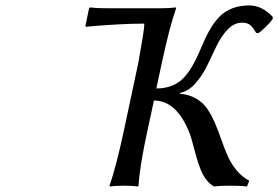

<svg xmlns="http://www.w3.org/2000/svg" viewBox="-20 -678 1016 701"><path d="M432.1 -200.2 484.9 -448.2Q506.8 -568.8 506.8 -587.9V-591.8Q463.9 -591.8 410.4 -588.9Q356.9 -585.9 325.2 -583L293 -580.1L292 -584Q303.7 -638.2 305.2 -647.9L308.1 -650.9Q331.1 -647.9 367.2 -647.9H569.8Q585 -647.9 598.1 -648.7Q611.3 -649.4 616.7 -650.4L622.1 -650.9L623 -647.9Q598.6 -578.6 570.8 -448.2L550.8 -355Q582.5 -355 607.9 -365.2Q633.3 -375.5 649.9 -393.1Q666.5 -410.6 680.2 -433.6Q693.8 -456.5 704.8 -481.7Q715.8 -506.8 726.8 -531.7Q737.8 -556.6 752.2 -579.6Q766.6 -602.5 784.4 -620.1Q802.2 -637.7 829.1 -647.9Q856 -658.2 890.1 -658.2Q936 -658.2 975.1 -617.2L976.1 -609.9Q968.3 -597.2 948.7 -578.4Q929.2 -559.6 922.9 -557.1L915 -558.1Q903.8 -578.1 893.3 -586.7Q882.8 -595.2 863.8 -595.2Q835 -595.2 811.8 -571Q788.6 -546.9 771.2 -511.2Q753.9 -475.6 736.6 -439.2Q719.2 -402.8 693.8 -374Q668.5 -345.2 637.2 -338.9L636.2 -335.9Q670.9 -333 696.5 -317.9Q722.2 -302.7 737.8 -279.3Q753.4 -255.9 765.4 -227.5Q777.3 -199.2 788.1 -168.2Q798.8 -137.2 811 -109.4Q823.2 -81.5 843.3 -56.9Q863.3 -32.2 890.1 -18.1L881.8 2.9Q862.3 0 819.8 0Q782.2 0 762.2 2.9Q745.6 -5.4 732.7 -22.7Q719.7 -40 711.2 -62.7Q702.6 -85.4 696.5 -106.7Q690.4 -127.9 684.1 -152.6Q677.7 -177.2 672.9 -189.9Q626 -311 542 -311L518.1 -200.2Q489.3 -66.4 485.8 0L482.9 2.9Q464.8 0 433.1 0Q399.4 0 380.9 2.9L379.9 0Q403.8 -68.8 432.1 -200.2Z"/></svg>

Font: Linear Smooth
Style: Italic
Weight: 400
Designer: Philipp H. Poll, Flanker
Foundry: Philipp H. Poll, reworked by Flanker
Version: Version 1.061 | FøM Fix